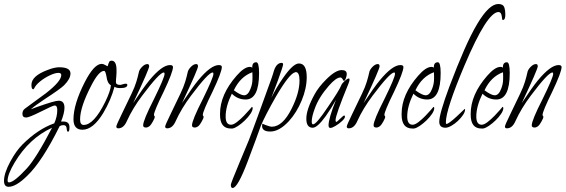

<svg xmlns="http://www.w3.org/2000/svg" viewBox="-81 -632 2825 959"><path d="M-38 301Q-61 301 -61 271Q-61 233 -29 174Q0 121 31 90Q108 13 190 -16Q205 -49 205 -83Q205 -105 192 -105Q183 -105 124 -75Q64 -45 50 -45Q31 -45 31 -63Q31 -80 43 -89Q60 -102 86.5 -121Q113 -140 148 -166Q225 -226 225 -257Q225 -268 211 -268Q194 -268 167.5 -255.5Q141 -243 119 -225Q97 -207 90 -191Q87 -186 85 -186Q76 -186 76 -208Q76 -253 158 -283Q191 -296 215 -296Q271 -296 271 -265Q271 -238 239 -206Q230 -197 205.5 -179.5Q181 -162 141 -136Q94 -105 73 -86Q86 -91 105 -98Q192 -129 212 -129Q241 -129 241 -94Q241 -67 224 -25H236Q266 -25 266 3Q266 26 259 26Q253 26 252 10Q251 -7 236 -7Q225 -7 217 -2Q173 87 132 149.5Q91 212 54 247Q-1 301 -38 301ZM-36 279Q-11 279 54 208Q76 184 107.5 133.5Q139 83 179 6Q65 58 -8 180Q-43 239 -43 270Q-43 279 -36 279Z M331 16Q286 16 286 -36Q286 -111 342 -221Q389 -313 427 -313Q435 -313 445 -307L456 -301L458 -305Q459 -313 467 -327Q473 -329 476 -329Q501 -329 501 -282Q501 -277 501 -269.5Q501 -262 500 -252Q499 -242 498.5 -234.5Q498 -227 498 -222Q498 -208 519 -208Q523 -208 532 -211Q541 -214 546 -214Q555 -214 555 -208Q555 -192 520 -192Q499 -192 491 -199Q473 -132 435 -68Q384 16 331 16ZM337 -8Q388 -8 445 -124Q471 -178 473 -206Q455 -216 451 -249Q446 -278 439 -278Q412 -278 374 -203Q319 -97 319 -35Q319 -8 337 -8Z M510 9Q500 9 500 0Q500 -7 527 -62L576 -164Q592 -197 600 -223.5Q608 -250 612 -269Q614 -283 628 -297.5Q642 -312 655 -312Q664 -312 664 -301Q664 -286 584 -117Q637 -197 665 -231Q728 -307 768 -307Q783 -307 783 -297Q783 -272 736 -173Q688 -76 688 -58Q688 -55 690 -53Q692 -51 692 -48Q692 -42 682.5 -25Q673 -8 667 -3Q657 5 648 5Q634 5 634 -6Q634 -31 688 -137Q741 -245 741 -263Q741 -270 737 -270Q716 -270 629 -154Q605 -122 586 -90.5Q567 -59 553 -28Q537 9 510 9Z M754 9Q744 9 744 0Q744 -7 771 -62L820 -164Q836 -197 844 -223.5Q852 -250 856 -269Q858 -283 872 -297.5Q886 -312 899 -312Q908 -312 908 -301Q908 -286 828 -117Q881 -197 909 -231Q972 -307 1012 -307Q1027 -307 1027 -297Q1027 -272 980 -173Q932 -76 932 -58Q932 -55 934 -53Q936 -51 936 -48Q936 -42 926.5 -25Q917 -8 911 -3Q901 5 892 5Q878 5 878 -6Q878 -31 932 -137Q985 -245 985 -263Q985 -270 981 -270Q960 -270 873 -154Q849 -122 830 -90.5Q811 -59 797 -28Q781 9 754 9Z M1072 10Q1018 10 1018 -59V-64Q1018 -159 1100 -253Q1139 -298 1167 -298Q1175 -298 1179 -294Q1178 -321 1199 -321Q1213 -321 1213 -267Q1213 -135 1146 -135Q1106 -135 1077 -164Q1046 -101 1046 -50Q1046 -9 1073 -9Q1085 -9 1102.5 -22.5Q1120 -36 1137 -53.5Q1154 -71 1165.5 -84.5Q1177 -98 1177 -98Q1181 -98 1181 -92Q1181 -80 1170 -63.5Q1159 -47 1142.5 -31Q1126 -15 1109 -3.5Q1092 8 1080 10ZM1138 -156Q1158 -156 1170 -188Q1180 -212 1180 -238V-254Q1180 -265 1179.5 -269.5Q1179 -274 1179 -271Q1119 -249 1087 -181Q1121 -156 1138 -156Z M1081 307Q1072 307 1072 291Q1072 283 1114 183L1162 68Q1169 51 1181.5 16.5Q1194 -18 1213 -69L1276 -243Q1278 -248 1281 -258Q1284 -268 1288 -281Q1301 -318 1326 -318Q1333 -318 1333 -310Q1333 -302 1307 -230L1274 -143Q1298 -193 1333 -243Q1383 -315 1412 -315Q1451 -315 1451 -247Q1451 -191 1426 -130.5Q1401 -70 1362 -27Q1314 25 1269 25Q1228 25 1228 -3Q1228 -12 1231 -14Q1231 -15 1234 -15Q1234 -15 1233.5 -15Q1233 -15 1231 -14Q1231 -13 1247 -7Q1258 -3 1265 -1Q1272 1 1276 1Q1331 1 1376 -90Q1415 -168 1415 -230Q1415 -272 1396 -272Q1395 -271 1393 -271H1394Q1366 -267 1298 -151Q1270 -102 1251 -65Q1232 -28 1222 -4Q1212 25 1195.5 69Q1179 113 1157 172Q1106 307 1081 307Z M1569 7Q1560 7 1560 -6Q1560 -40 1597 -133Q1575 -93 1546 -52Q1504 6 1481 6Q1449 6 1449 -39Q1449 -86 1491 -162Q1510 -197 1549 -236Q1595 -282 1626 -282Q1651 -282 1651 -262Q1651 -254 1646.5 -241Q1642 -228 1636 -228Q1635 -228 1630 -237Q1625 -245 1619 -245Q1598 -245 1562 -204Q1511 -146 1491 -89Q1476 -49 1476 -25Q1476 -11 1483 -11Q1499 -11 1557 -98Q1585 -139 1602 -166.5Q1619 -194 1624 -207Q1627 -215 1640.5 -227.5Q1654 -240 1661 -240Q1665 -240 1665 -234Q1665 -228 1659 -213Q1595 -57 1595 -32Q1595 -23 1599 -23Q1602 -23 1618 -39Q1634 -55 1638 -55Q1642 -55 1642 -49Q1642 -41 1627.5 -27.5Q1613 -14 1595.5 -3.5Q1578 7 1569 7Z M1661 9Q1651 9 1651 0Q1651 -7 1678 -62L1727 -164Q1743 -197 1751 -223.5Q1759 -250 1763 -269Q1765 -283 1779 -297.5Q1793 -312 1806 -312Q1815 -312 1815 -301Q1815 -286 1735 -117Q1788 -197 1816 -231Q1879 -307 1919 -307Q1934 -307 1934 -297Q1934 -272 1887 -173Q1839 -76 1839 -58Q1839 -55 1841 -53Q1843 -51 1843 -48Q1843 -42 1833.5 -25Q1824 -8 1818 -3Q1808 5 1799 5Q1785 5 1785 -6Q1785 -31 1839 -137Q1892 -245 1892 -263Q1892 -270 1888 -270Q1867 -270 1780 -154Q1756 -122 1737 -90.5Q1718 -59 1704 -28Q1688 9 1661 9Z M1979 10Q1925 10 1925 -59V-64Q1925 -159 2007 -253Q2046 -298 2074 -298Q2082 -298 2086 -294Q2085 -321 2106 -321Q2120 -321 2120 -267Q2120 -135 2053 -135Q2013 -135 1984 -164Q1953 -101 1953 -50Q1953 -9 1980 -9Q1992 -9 2009.5 -22.5Q2027 -36 2044 -53.5Q2061 -71 2072.5 -84.5Q2084 -98 2084 -98Q2088 -98 2088 -92Q2088 -80 2077 -63.5Q2066 -47 2049.5 -31Q2033 -15 2016 -3.5Q1999 8 1987 10ZM2045 -156Q2065 -156 2077 -188Q2087 -212 2087 -238V-254Q2087 -265 2086.5 -269.5Q2086 -274 2086 -271Q2026 -249 1994 -181Q2028 -156 2045 -156Z M2144 6Q2113 6 2113 -24Q2113 -63 2163 -198Q2203 -304 2237.5 -382.5Q2272 -461 2303 -513Q2362 -612 2408 -612Q2420 -612 2427 -608Q2443 -601 2443 -558Q2443 -532 2430 -532Q2427 -532 2425 -552Q2422 -572 2409 -572Q2352 -572 2239 -305Q2146 -85 2146 -21Q2146 -13 2149 -13Q2160 -13 2201 -51L2240 -88Q2242 -88 2242 -85Q2242 -73 2231.5 -57.5Q2221 -42 2205.5 -27.5Q2190 -13 2173 -3.5Q2156 6 2144 6Z M2324 10Q2270 10 2270 -59V-64Q2270 -159 2352 -253Q2391 -298 2419 -298Q2427 -298 2431 -294Q2430 -321 2451 -321Q2465 -321 2465 -267Q2465 -135 2398 -135Q2358 -135 2329 -164Q2298 -101 2298 -50Q2298 -9 2325 -9Q2337 -9 2354.5 -22.5Q2372 -36 2389 -53.5Q2406 -71 2417.5 -84.5Q2429 -98 2429 -98Q2433 -98 2433 -92Q2433 -80 2422 -63.5Q2411 -47 2394.5 -31Q2378 -15 2361 -3.5Q2344 8 2332 10ZM2390 -156Q2410 -156 2422 -188Q2432 -212 2432 -238V-254Q2432 -265 2431.5 -269.5Q2431 -274 2431 -271Q2371 -249 2339 -181Q2373 -156 2390 -156Z M2451 9Q2441 9 2441 0Q2441 -7 2468 -62L2517 -164Q2533 -197 2541 -223.5Q2549 -250 2553 -269Q2555 -283 2569 -297.5Q2583 -312 2596 -312Q2605 -312 2605 -301Q2605 -286 2525 -117Q2578 -197 2606 -231Q2669 -307 2709 -307Q2724 -307 2724 -297Q2724 -272 2677 -173Q2629 -76 2629 -58Q2629 -55 2631 -53Q2633 -51 2633 -48Q2633 -42 2623.5 -25Q2614 -8 2608 -3Q2598 5 2589 5Q2575 5 2575 -6Q2575 -31 2629 -137Q2682 -245 2682 -263Q2682 -270 2678 -270Q2657 -270 2570 -154Q2546 -122 2527 -90.5Q2508 -59 2494 -28Q2478 9 2451 9Z"/></svg>

Font: Petemoss
Style: Regular
Weight: 400
Designer: Robert E. Leuschke
Foundry: Robert E. Leuschke
Version: Version 1.010; ttfautohint (v1.8.3)